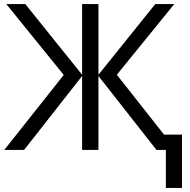

<svg xmlns="http://www.w3.org/2000/svg" viewBox="-20 -734 930 940"><path d="M292 -367 11 -714H104L382 -368V-714H462V-368L740 -714H833L552 -368L783 -75H871V186H792V0H746L462 -362V0H382V-362L98 0H1Z"/></svg>

Font: Stephens Clock
Style: Regular
Weight: 400
Designer: Peter Wiegel (catfonts.de) with slight modifications by DT1.org
Version: Version 0.9.1